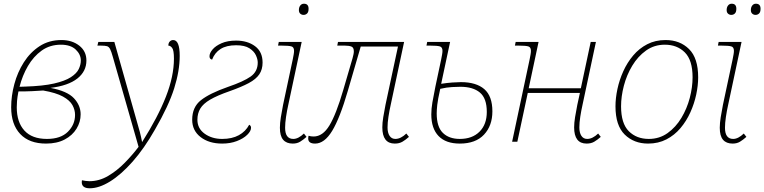

<svg xmlns="http://www.w3.org/2000/svg" viewBox="-20 -761 4104 1031"><path d="M227 10Q137 10 88.5 -41.5Q40 -93 40 -185Q40 -246 57 -309.5Q74 -373 108 -426.5Q142 -480 192.5 -513Q243 -546 310 -546Q367 -546 405.5 -516Q444 -486 444 -436Q444 -378 395.5 -339.5Q347 -301 251 -289Q341 -272 377 -233.5Q413 -195 413 -147Q413 -106 391 -70Q369 -34 327.5 -12Q286 10 227 10ZM307 -521Q248 -521 204 -489.5Q160 -458 130 -406.5Q100 -355 85 -295L115 -296Q211 -299 270 -312.5Q329 -326 360.5 -346.5Q392 -367 403 -390.5Q414 -414 414 -436Q414 -469 386.5 -495Q359 -521 307 -521ZM232 -15Q306 -15 344.5 -53.5Q383 -92 383 -144Q383 -171 369 -196.5Q355 -222 318 -242.5Q281 -263 212 -275Q186 -273 153 -271.5Q120 -270 79 -270Q73 -238 71.5 -219Q70 -200 70 -185Q70 -105 111 -60Q152 -15 232 -15Z M462 250Q419 250 419 217Q419 211 420 207Q430 209 440 210.5Q450 212 460 212Q513 212 561 183.5Q609 155 650.5 112.5Q692 70 723 29L724 27L586 -455Q578 -484 571.5 -497Q565 -510 554.5 -513Q544 -516 523 -516H503L508 -536H594L716 -105Q724 -79 731 -52Q738 -25 743 2Q828 -132 871 -242Q914 -352 914 -446Q914 -491 904.5 -503.5Q895 -516 884 -516Q884 -530 891.5 -538Q899 -546 910 -546Q945 -546 945 -461Q945 -381 915.5 -287Q886 -193 812 -65Q754 37 692 107Q630 177 571 213.5Q512 250 462 250Z M1173 10Q1102 10 1057 -25Q1012 -60 1012 -118Q1012 -186 1059 -223Q1106 -260 1203 -294Q1288 -323 1326 -350Q1364 -377 1364 -425Q1364 -443 1354 -464.5Q1344 -486 1319 -502Q1294 -518 1248 -518Q1196 -518 1164.5 -498Q1133 -478 1119 -441Q1105 -443 1105 -459Q1105 -476 1121.5 -495.5Q1138 -515 1170 -529Q1202 -543 1248 -543Q1309 -543 1349.5 -513Q1390 -483 1390 -425Q1390 -388 1372.5 -362Q1355 -336 1316 -315Q1277 -294 1212 -271Q1146 -248 1108.5 -226Q1071 -204 1055.5 -178Q1040 -152 1040 -118Q1040 -71 1079 -43Q1118 -15 1173 -15Q1226 -15 1262.5 -35Q1299 -55 1318 -91Q1321 -90 1324.5 -86Q1328 -82 1328 -75Q1328 -57 1307.5 -37Q1287 -17 1252 -3.5Q1217 10 1173 10Z M1610 -681Q1600 -681 1592.5 -687.5Q1585 -694 1585 -707Q1585 -722 1592.5 -731.5Q1600 -741 1612 -741Q1637 -741 1637 -714Q1637 -696 1629 -688.5Q1621 -681 1610 -681ZM1552 10Q1518 10 1500.5 -10.5Q1483 -31 1483 -75Q1483 -99 1488 -131Q1493 -163 1500 -198L1552 -442Q1555 -457 1557 -468.5Q1559 -480 1559 -488Q1559 -508 1544.5 -512Q1530 -516 1495 -516H1473L1477 -536H1600L1528 -198Q1521 -167 1516 -133.5Q1511 -100 1511 -75Q1511 -15 1555 -15Q1582 -15 1612 -44L1626 -26Q1608 -10 1591.5 0Q1575 10 1552 10Z M1672 10Q1635 10 1635 -17Q1635 -21 1635.5 -24.5Q1636 -28 1637 -32Q1649 -28 1664 -28Q1713 -28 1749 -87.5Q1785 -147 1823 -277L1873 -448Q1876 -459 1878 -468.5Q1880 -478 1880 -485Q1880 -506 1867 -511Q1854 -516 1833 -516H1791L1795 -536H2150L2078 -198Q2071 -167 2066 -134.5Q2061 -102 2061 -77Q2061 -48 2072 -31.5Q2083 -15 2103 -15Q2132 -15 2162 -44L2176 -26Q2158 -10 2141 0Q2124 10 2100 10Q2033 10 2033 -77Q2033 -101 2038 -132Q2043 -163 2050 -198L2117 -511H1917L1848 -274Q1805 -126 1763.5 -58Q1722 10 1672 10Z M2449 10Q2374 10 2335 -30.5Q2296 -71 2296 -147Q2296 -177 2302 -212Q2308 -247 2318 -296L2349 -442Q2352 -457 2354 -468.5Q2356 -480 2356 -488Q2356 -508 2341.5 -512Q2327 -516 2292 -516H2270L2274 -536H2397L2349 -311Q2381 -316 2409.5 -318Q2438 -320 2455 -320Q2537 -320 2580.5 -282.5Q2624 -245 2624 -163Q2624 -86 2579 -38Q2534 10 2449 10ZM2449 -15Q2516 -15 2555 -54Q2594 -93 2594 -160Q2594 -233 2557 -264Q2520 -295 2452 -295Q2436 -295 2407.5 -293.5Q2379 -292 2344 -284Q2331 -226 2328 -198Q2325 -170 2325 -152Q2325 -80 2358 -47.5Q2391 -15 2449 -15Z M3130 10Q3063 10 3063 -77Q3063 -101 3068 -132Q3073 -163 3080 -198L3094 -262H2814L2758 0H2730L2824 -442Q2827 -457 2829 -468.5Q2831 -480 2831 -488Q2831 -508 2816.5 -512Q2802 -516 2767 -516H2745L2749 -536H2872L2819 -287H3099L3152 -536H3180L3108 -198Q3101 -167 3096 -134.5Q3091 -102 3091 -77Q3091 -48 3102 -31.5Q3113 -15 3133 -15Q3162 -15 3192 -44L3206 -26Q3188 -10 3171 0Q3154 10 3130 10Z M3460 10Q3384 10 3334.5 -38.5Q3285 -87 3285 -190Q3285 -234 3295.5 -283Q3306 -332 3327 -378.5Q3348 -425 3380 -463Q3412 -501 3455.5 -523.5Q3499 -546 3554 -546Q3631 -546 3680 -497.5Q3729 -449 3729 -346Q3729 -302 3718.5 -253Q3708 -204 3687 -157.5Q3666 -111 3634 -73Q3602 -35 3558.5 -12.5Q3515 10 3460 10ZM3464 -15Q3521 -15 3565 -46.5Q3609 -78 3639 -128Q3669 -178 3684 -235.5Q3699 -293 3699 -346Q3699 -438 3657.5 -479.5Q3616 -521 3550 -521Q3493 -521 3449 -489.5Q3405 -458 3375 -408Q3345 -358 3330 -300.5Q3315 -243 3315 -190Q3315 -98 3356.5 -56.5Q3398 -15 3464 -15Z M3907 -681Q3897 -681 3889.5 -687.5Q3882 -694 3882 -707Q3882 -722 3889.5 -731.5Q3897 -741 3909 -741Q3934 -741 3934 -714Q3934 -696 3926 -688.5Q3918 -681 3907 -681ZM4037 -681Q4027 -681 4019.5 -687.5Q4012 -694 4012 -707Q4012 -722 4019.5 -731.5Q4027 -741 4039 -741Q4064 -741 4064 -714Q4064 -696 4056 -688.5Q4048 -681 4037 -681ZM3914 10Q3880 10 3862.5 -10.5Q3845 -31 3845 -75Q3845 -99 3850 -131Q3855 -163 3862 -198L3914 -442Q3917 -457 3919 -468.5Q3921 -480 3921 -488Q3921 -508 3906.5 -512Q3892 -516 3857 -516H3835L3839 -536H3962L3890 -198Q3883 -167 3878 -133.5Q3873 -100 3873 -75Q3873 -15 3917 -15Q3944 -15 3974 -44L3988 -26Q3970 -10 3953.5 0Q3937 10 3914 10Z"/></svg>

Font: Noto Serif Thin
Style: Italic
Weight: 100
Italic angle: -12°
Designer: Monotype Design Team
Foundry: Monotype Imaging Inc.
Version: Version 2.014; ttfautohint (v1.8.4.7-5d5b)